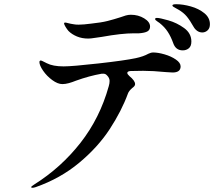

<svg xmlns="http://www.w3.org/2000/svg" viewBox="-20 -827 1040 911"><path d="M976 -712Q976 -693 965 -683Q954 -673 940 -673Q927 -673 916.5 -680Q906 -687 899 -699Q881 -731 866 -749Q851 -767 827 -781Q820 -785 813.5 -788.5Q807 -792 802.5 -795Q798 -798 798 -801Q798 -807 816 -807Q848 -807 885.5 -796.5Q923 -786 949.5 -764.5Q976 -743 976 -712ZM305 -680Q298 -688 291 -699.5Q284 -711 284 -716Q284 -720 289 -720Q293 -720 304 -717Q315 -714 329 -712Q338 -710 353 -710Q376 -710 413 -715Q461 -720 490.5 -727.5Q520 -735 551 -745Q564 -750 576.5 -753.5Q589 -757 601 -757Q636 -757 664 -740Q692 -723 692 -701Q692 -685 679.5 -678Q667 -671 640 -669H616Q557 -669 463 -652Q453 -651 431.5 -647.5Q410 -644 399 -644Q369 -644 345 -654Q321 -664 305 -680ZM888 -630Q888 -608 876 -598Q864 -588 847 -588Q814 -588 802 -622Q791 -653 776 -676Q761 -699 737 -718Q734 -720 727.5 -724.5Q721 -729 718.5 -731.5Q716 -734 716 -737Q716 -742 725 -742Q738 -742 778.5 -730.5Q819 -719 853.5 -694Q888 -669 888 -630ZM837 -512Q837 -483 799 -483L766 -485Q706 -491 659 -491Q619 -491 600 -490Q584 -489 584 -481Q584 -475 594 -466Q621 -444 621 -428Q621 -423 617.5 -418.5Q614 -414 607 -409Q591 -395 587 -383Q557 -301 501 -215Q445 -129 355.5 -54.5Q266 20 149 61Q140 64 134 64Q128 64 128 61Q128 57 143 48Q270 -32 362 -149.5Q454 -267 496 -418Q500 -431 500 -443Q500 -457 488 -469Q483 -475 477 -476.5Q471 -478 461 -477Q404 -467 340 -444Q323 -437 306.5 -432.5Q290 -428 276 -428Q254 -428 228 -447Q202 -466 184.5 -491.5Q167 -517 167 -533Q167 -536 169 -538Q171 -540 173 -540Q177 -540 186 -535Q195 -530 202 -527Q231 -512 282 -512Q323 -512 447.5 -526Q572 -540 624 -551Q661 -559 684 -572Q696 -578 707 -578Q730 -578 761 -569Q792 -560 814.5 -544.5Q837 -529 837 -512Z"/></svg>

Font: Shippori Mincho B1 SemiBold
Style: Regular
Weight: 600
Designer: FONTDASU
Foundry: FONTDASU / Google Inc. / but / Adobe
Version: Version 3.110; ttfautohint (v1.8.3)